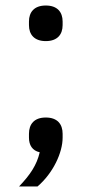

<svg xmlns="http://www.w3.org/2000/svg" viewBox="-20 -543 332 696"><path d="M146 -394C188 -394 207 -418 207 -452V-465C207 -499 188 -523 146 -523C104 -523 85 -499 85 -465V-452C85 -418 104 -394 146 -394ZM146 -117C104 -117 85 -93 85 -58V-44C85 -17 97 3 124 9C113 56 89 91 49 133H116C173 84 207 10 207 -44V-58C207 -93 188 -117 146 -117Z"/></svg>

Font: Braiins Sans
Style: Regular
Weight: 400
Designer: Mike Abbink, Paul van der Laan, Pieter van Rosmalen, Jiri Chlebus, Lubos Buracinsky
Foundry: Bold Monday, Sudetype
Version: Version 1.000;hotconv 1.0.109;makeotfexe 2.5.65596